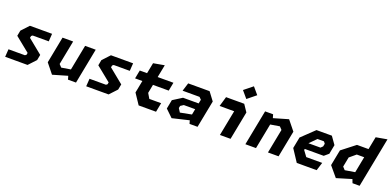

<svg xmlns="http://www.w3.org/2000/svg" viewBox="1 -1786 5619 2761"><g transform="rotate(20 2810.0 -406.0)"><path d="M47.5 0H390L495.5 -113L512 -197.5L289.5 -378.5L295.5 -408.5L315 -423H560.5L568.5 -541H229.5L124 -428L108 -343.5L332 -162.5L326.5 -132.5L306.5 -118H55.5Z M891 -541H728.5L650 -135.5L768.5 12L993.5 -53.5L1009 0H1131.5L1236.5 -541H1074L998.5 -152.5L858 -129.5L819 -171Z M1287.5 0H1630L1735.5 -113L1752 -197.5L1529.5 -378.5L1535.5 -408.5L1555 -423H1800.5L1808.5 -541H1469.5L1364 -428L1348 -343.5L1572 -162.5L1566.5 -132.5L1546.5 -118H1295.5Z M2090.5 0.5H2356.5L2383.5 -140H2202.5L2157.5 -216L2183 -347.5H2424L2449 -476.5H2208L2246 -670.5L2077.5 -640.5L2045.5 -476.5H1934L1909 -347.5H2020.5L1984 -159Z M2869 0H2991.5L3072.5 -416.5L2979 -541H2651.5L2612 -414.5H2871L2903.5 -382L2891.5 -321.5H2652.5L2513 -233.5L2486.5 -96.5L2598 11L2854.5 -50ZM2646.5 -162 2653 -196.5 2699 -226.5H2873L2856 -139L2682.5 -105.5Z M3334 0H3496.5L3581 -433.5L3509 -541H3231L3187 -390.5H3410ZM3424.5 -720.5 3513.5 -615.5 3643 -720.5 3554.5 -825Z M4069 0H4231.5L4310.5 -405.5L4191.5 -553L3966.5 -487.5L3951 -541H3828.5L3723.5 0H3886L3961.5 -388.5L4102 -411.5L4141 -370Z M4510 0H4814L4853.5 -125.5H4609.5L4546 -211.5L4549.5 -228.5H4839L4905 -284.5L4932 -425.5L4850 -541H4615L4422 -356.5L4388.5 -184.5ZM4571 -323.5 4672.5 -425.5H4771.5L4794 -396.5L4785.5 -353.5L4755 -323.5Z M5363 0H5471.5L5620 -765L5449.5 -735L5411.5 -540H5235L5031.5 -381.5L4984.5 -139.5L5112.5 13L5341.5 -56ZM5155 -179 5184 -328.5 5279.5 -408.5H5393L5345.5 -162.5L5193.5 -137.5Z"/></g></svg>

Font: Monaspace Krypton ExtraBold
Style: Italic
Weight: 800
Italic angle: -11°
Designer: Riley Cran & the Lettermatic Team
Foundry: Lettermatic
Version: Version 1.101 (Monaspace Krypton)